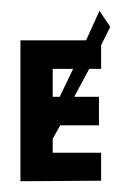

<svg xmlns="http://www.w3.org/2000/svg" viewBox="-20 -336 242 357"><path d="M168 0V-52H78V-78L92 -103H164V-156H118L146 -208H168V-252L185 -286L165 -316L140 -261H18V1ZM116 -208 91 -156H78V-208Z"/></svg>

Font: Hussar Tani
Style: Dwa
Weight: 700
Foundry: Cannot Into Space Fonts
Version: Version 0.92